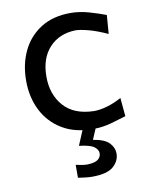

<svg xmlns="http://www.w3.org/2000/svg" viewBox="-86 -602 694 893"><g transform="rotate(-10 261.0 -155.0)"><path d="M318.8 10.7Q233.4 10.7 173.8 -25.4Q114.3 -61.5 82.8 -123.5Q51.3 -185.5 51.3 -263.7Q51.3 -342.3 81.3 -404.5Q111.3 -466.8 168.7 -502.9Q226.1 -539.1 308.6 -539.1Q352.1 -539.1 397.5 -525.9Q442.9 -512.7 474.1 -500.5L467.3 -412.1Q416.5 -435.5 377.2 -445.6Q337.9 -455.6 317.9 -455.6Q240.7 -453.6 194.1 -403.3Q147.5 -353 147.5 -266.1Q147.5 -182.1 195.8 -127.4Q244.1 -72.8 338.4 -70.8Q366.7 -70.8 400.6 -80.6Q434.6 -90.3 469.2 -109.4L477.1 -22Q447.8 -12.7 406 -1Q364.3 10.7 318.8 10.7ZM276.4 228.5Q261.2 228.5 241.9 226.1Q222.7 223.6 210.4 221.7V160.6Q219.7 163.1 236.1 165.8Q252.4 168.5 264.2 168.5Q300.3 167.5 314.9 156Q329.6 144.5 329.6 126.5Q329.6 110.8 312.3 96.7Q294.9 82.5 240.7 76.2L281.2 -20.5H335.4V0L309.6 60.1Q364.3 68.8 385.5 91.3Q406.7 113.8 406.7 141.1Q406.7 176.8 377.2 202.6Q347.7 228.5 276.4 228.5Z"/></g></svg>

Font: Pinar-DS2-FD Medium
Style: Regular
Weight: 500
Designer: Amin Abedi
Version: Version 3.000